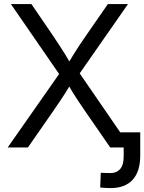

<svg xmlns="http://www.w3.org/2000/svg" viewBox="-20 -748 732 974"><path d="M19 0 303.2 -405.8V-338.9L35.2 -727.5H139.2L245.6 -571.8Q264.6 -543.5 280 -520Q295.4 -496.6 309.6 -473.6Q323.7 -450.7 339.4 -423.8H324.2Q339.8 -450.2 354 -473.1Q368.2 -496.1 384 -519.8Q399.9 -543.5 419.4 -571.8L527.3 -727.5H629.4L361.3 -342.8V-409.2L642.6 0H539.1L410.6 -186Q393.1 -211.9 378.2 -233.9Q363.3 -255.9 349.9 -277.8Q336.4 -299.8 321.3 -325.7H341.3Q326.7 -300.3 312.7 -278.3Q298.8 -256.3 283.9 -234.4Q269 -212.4 251 -186L121.6 0ZM541 206.1Q527.3 206.1 513.9 205.3Q500.5 204.6 488.3 203.1L491.2 128.4Q503.9 129.4 516.8 129.6Q529.8 129.9 542 129.9Q571.8 129.9 589.6 109.4Q607.4 88.9 607.4 45.9V0H570.8V-76.7H691.4V41Q691.4 122.1 652.8 164.1Q614.3 206.1 541 206.1Z"/></svg>

Font: Inter 24pt
Style: Regular
Weight: 400
Designer: Rasmus Andersson
Foundry: rsms
Version: Version 4.001;git-66647c0bb